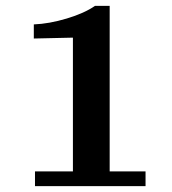

<svg xmlns="http://www.w3.org/2000/svg" viewBox="-20 -633 586 653"><path d="M475 -50V0H99V-50H228V-505L95 -502V-550Q147 -552 207 -570Q267 -588 303 -613H353V-50Z"/></svg>

Font: Arya
Style: Bold
Weight: 700
Designer: Eduardo Rodriguez Tunni, Modular Infotech
Foundry: Eduardo Rodriguez Tunni, Modular Infotech
Version: Version 1.002